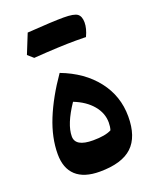

<svg xmlns="http://www.w3.org/2000/svg" viewBox="-143 -843 764 937"><g transform="rotate(-20 239.5 -375.0)"><path d="M211.9 8.3Q130.9 8.3 89.1 -30Q47.4 -68.4 47.4 -142.1Q47.4 -227.1 84.7 -319.3Q122.1 -411.6 191.9 -511.7Q306.2 -468.3 370.1 -386.2Q434.1 -304.2 434.1 -197.8Q434.1 -92.3 380.6 -42Q327.1 8.3 211.9 8.3ZM205.1 -356.9Q141.6 -262.7 141.6 -200.2Q141.6 -146.5 233.4 -146.5Q297.4 -146.5 329.1 -163.6Q334.5 -181.2 334.5 -202.6Q334.5 -251.5 300.3 -292.2Q266.1 -333 205.1 -356.9ZM318.4 -632.8Q237.3 -632.8 100.6 -623Q81.1 -639.6 71.8 -648.4Q92.3 -700.2 112.8 -750Q246.6 -759.3 301.8 -759.3Q356.9 -759.3 373.8 -746.3Q390.6 -733.4 390.6 -701.9Q390.6 -670.4 372.6 -632.3Z"/></g></svg>

Font: Pinar-DS2-FD Bold
Style: Regular
Weight: 700
Designer: Amin Abedi
Version: Version 3.000